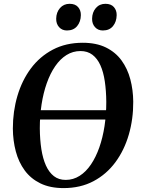

<svg xmlns="http://www.w3.org/2000/svg" viewBox="-20 -977 738 1008"><path d="M111 -349.5 112 -398.5H603.5L602 -349.5ZM313.5 10.5Q243 10.5 192.2 -14.2Q141.5 -39 109.8 -82.2Q78 -125.5 63 -182Q48 -238.5 47.5 -302Q47.5 -392.5 71.5 -473.8Q95.5 -555 142.2 -617.8Q189 -680.5 257.5 -716.5Q326 -752.5 414.5 -752.5Q485.5 -752.5 536 -727.8Q586.5 -703 618 -659.8Q649.5 -616.5 664.2 -560.8Q679 -505 679.5 -443Q680 -352 656.2 -270.2Q632.5 -188.5 585.8 -125.2Q539 -62 470.8 -25.8Q402.5 10.5 313.5 10.5ZM325 -32.5Q364.5 -32.5 398 -53.8Q431.5 -75 457.5 -113.5Q483.5 -152 501.5 -203.2Q519.5 -254.5 528.8 -315.2Q538 -376 538 -442Q537.5 -501 530.2 -550Q523 -599 507 -634.5Q491 -670 465.2 -689.5Q439.5 -709 402.5 -709Q362.5 -709 329 -688Q295.5 -667 269.5 -629Q243.5 -591 225.5 -540Q207.5 -489 198.2 -428.8Q189 -368.5 189 -303Q189.5 -243 197.2 -193.5Q205 -144 221.2 -108Q237.5 -72 263 -52.2Q288.5 -32.5 325 -32.5ZM331.5 -817Q306 -817 290.2 -834.5Q274.5 -852 275 -879Q275.5 -912.5 295 -934.8Q314.5 -957 345.5 -957Q375 -957 390 -939.8Q405 -922.5 404.5 -897.5Q404 -863 385 -840Q366 -817 331.5 -817ZM520 -817Q494.5 -817 478.8 -834.5Q463 -852 463.5 -879Q464 -912.5 483.2 -934.8Q502.5 -957 533.5 -957Q563 -957 578 -939.8Q593 -922.5 592.5 -897.5Q592 -863 573.2 -840Q554.5 -817 520 -817Z"/></svg>

Font: Merriweather 72pt SemiBold
Style: Italic
Weight: 600
Italic angle: -7.8°
Version: Version 2.101